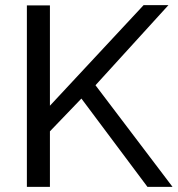

<svg xmlns="http://www.w3.org/2000/svg" viewBox="-20 -730 694 750"><path d="M85 0V-709H175V-317L541 -710H638L353 -397L654 0H556L298 -345L175 -217V0Z"/></svg>

Font: Boldmen Medium
Style: Regular
Weight: 400
Designer: Matt McInerney, Pablo Impallari, Rodrigo Fuenzalida
Foundry: LIVING CONCEPT
Version: Version 1.000